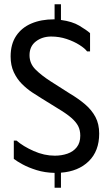

<svg xmlns="http://www.w3.org/2000/svg" viewBox="-20 -802 517 904"><path d="M447 -173Q447 -91 398 -43Q349 5 267 11V82H237V12Q191 11 152.5 -1Q114 -13 86.5 -28Q59 -43 45 -54V-140H58Q89 -113 138.5 -91Q188 -69 238 -69Q270 -69 297.5 -78.5Q325 -88 341.5 -109Q358 -130 358 -163Q358 -189 348 -208.5Q338 -228 315.5 -247.5Q293 -267 253 -291L177 -338Q157 -350 131.5 -367Q106 -384 83 -407Q60 -430 45 -462Q30 -494 30 -536Q30 -594 56 -633Q82 -672 128 -691.5Q174 -711 234 -711H237V-782H267V-708Q320 -701 353.5 -681Q387 -661 404 -646V-560H390Q380 -574 354 -590.5Q328 -607 293.5 -618.5Q259 -630 221 -630Q179 -630 149 -607Q119 -584 119 -542Q119 -503 147 -475Q175 -447 217 -420L308 -362Q350 -337 381 -310.5Q412 -284 429.5 -251Q447 -218 447 -173Z"/></svg>

Font: Phudu
Style: Regular
Weight: 400
Version: Version 1.005;gftools[0.9.23]